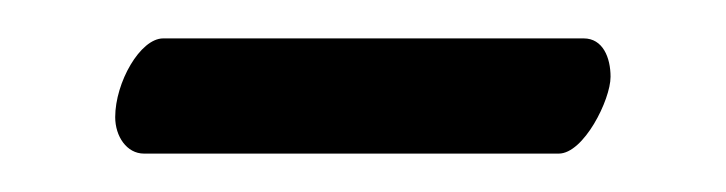

<svg xmlns="http://www.w3.org/2000/svg" viewBox="-20 -303 378 100"><path d="M271 -223C284 -223 298 -251 298 -263C298 -273 294 -283 284 -283H65C53 -283 40 -260 40 -242C40 -232 46 -223 55 -223Z"/></svg>

Font: Libertinus Math
Style: Regular
Weight: 400
Designer: Philipp H. Poll
Foundry: Khaled Hosny
Version: Version 6.2